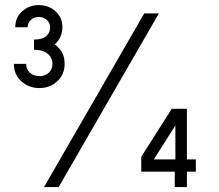

<svg xmlns="http://www.w3.org/2000/svg" viewBox="-20 -754 882 774"><path d="M139 -399Q96.5 -399 66.2 -426.2Q36 -453.5 36 -496.5H85.5Q85.5 -474 100.8 -460.5Q116 -447 139 -447Q161 -447 176.2 -460.5Q191.5 -474 191.5 -496.5Q191.5 -521.5 172 -537.5Q152.5 -553.5 117 -553.5V-594.5Q150 -594.5 166 -608Q182 -621.5 182 -644Q182 -662.5 168.5 -674Q155 -685.5 136.5 -685.5Q118 -685.5 104.8 -674Q91.5 -662.5 91.5 -644H41.5Q41.5 -683.5 69.5 -708.5Q97.5 -733.5 136.5 -733.5Q176 -733.5 203.8 -708.5Q231.5 -683.5 231.5 -644Q231.5 -623 222.5 -603.8Q213.5 -584.5 200.5 -575.5Q220.5 -559.5 230.5 -541.5Q240.5 -523.5 240.5 -496.5Q240.5 -453.5 210.5 -426.2Q180.5 -399 139 -399ZM157.5 0 561.5 -700H620.5L216.5 0ZM684.5 0V-62H549.5V-122L672.5 -315.5H733.5V-111.5H769.5V-62H733.5V0ZM600 -111.5H687V-248Z"/></svg>

Font: Urbanist Light
Style: Regular
Weight: 300
Designer: Corey Hu
Foundry: Corey Hu
Version: Version 1.330; ttfautohint (v1.8.4.7-5d5b)